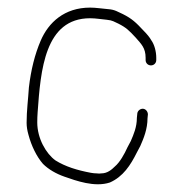

<svg xmlns="http://www.w3.org/2000/svg" viewBox="-20 -490 481 505"><path d="M391 -332V-338C391 -354.8 386 -373 378 -384C374 -391.3 367 -400 357 -410C338.2 -430.2 327.3 -440.9 303 -453C290.3 -458.4 282.8 -464.8 264 -466C247.6 -467.3 232.5 -470 217 -470C149.5 -470 107.6 -431 87 -383C71.6 -347.1 61.4 -306.1 56 -260C54.1 -228.5 50 -199.5 50 -167C50 -157 51.7 -146.3 55 -135C62.7 -106.2 76.3 -78.1 93 -59C107.6 -44.4 127.9 -32.9 149 -25.5C179.8 -14.7 229 3.3 269 -10C303.9 -25.5 323.2 -55.3 340 -89L349 -106C357.9 -126.1 368 -150.6 368 -179L369 -189C369 -196.6 363 -204 355.5 -204C348 -204 341 -197.7 341 -190L340 -180C340 -155.7 331.4 -136.2 324 -119L315 -102C307.4 -85 295.3 -63.1 282 -52C273.9 -43.9 262.3 -34 247 -34C243 -33.3 238.7 -33.3 234 -34C229.3 -34 224.3 -34.5 219 -35.5C183.2 -42.2 152.1 -51.7 126 -68C101.1 -85.8 78 -126 78 -168C78 -176.7 78.3 -185.7 79 -195C86.9 -305.7 97.8 -442 217 -442C233.2 -442 245.7 -439.2 261 -438C276.5 -436.6 280.6 -432.4 291 -428C312.3 -417.3 319.6 -409.7 337 -391C351.2 -374.5 363 -364.3 363 -338V-332C363 -324.1 369.1 -318 377 -318C384.9 -318 391 -324.1 391 -332Z"/></svg>

Font: HoneyBee
Style: XLit
Weight: 200
Foundry: Cannot Into Space Fonts
Version: Version 0.89